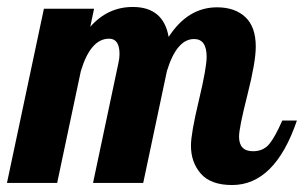

<svg xmlns="http://www.w3.org/2000/svg" viewBox="-58 -525 872 551"><path d="M535 -362Q535 -413 499 -413Q449 -413 421 -321L353 0H209L282 -345Q285 -357 285 -370Q285 -414 255 -414Q202 -414 174 -321L106 0H-38L68 -500H212L201 -448Q251 -505 323 -505Q411 -505 426 -419Q481 -504 565 -504Q616 -504 646 -476Q676 -448 676 -391Q676 -347 652 -252.5Q628 -158 628 -133Q628 -91 668 -91Q698 -91 715 -112Q732 -133 752 -179H794Q731 6 608 6Q547 6 518.5 -26.5Q490 -59 490 -107Q490 -142 512.5 -236Q535 -330 535 -362Z"/></svg>

Font: Lobster 1.4
Style: Regular
Weight: 400
Designer: Pablo Impallari
Foundry: Pablo Impallari. www.impallari.com
Version: Version 1.4